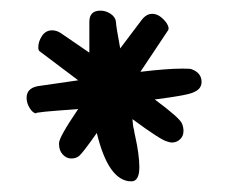

<svg xmlns="http://www.w3.org/2000/svg" viewBox="-20 -767 429 361"><path d="M340 -637Q359 -630 359 -613Q359 -600 345 -594Q335 -588 271 -580Q317 -546 322 -535Q325 -528 325 -521Q325 -511 318.5 -505Q312 -499 303 -499Q300 -499 294 -501Q282 -504 229 -543Q230 -528 232 -523Q232 -520 235 -507Q238 -494 240 -479Q242 -464 242 -453Q242 -426 227 -426Q184 -426 162 -517Q136 -480 129 -474Q123 -469 114 -469Q105 -469 98 -476.5Q91 -484 91 -496V-498Q91 -509 127 -562Q115 -561 88 -559Q61 -557 49 -555L48 -554Q42 -554 36 -563.5Q30 -573 30 -583Q30 -601 51 -605Q84 -610 127 -616Q107 -631 54 -671Q52 -673 52 -678Q52 -689 59 -699.5Q66 -710 78 -710Q86 -710 94 -705Q117 -689 148 -668V-726Q148 -747 169 -747Q179 -747 188 -741Q197 -735 198 -726Q198 -719 206 -676L246 -729Q255 -741 266 -741Q277 -741 287 -731Q297 -721 297 -713Q297 -712 296 -710Q259 -654 244 -632Q294 -638 323 -638Q337 -638 340 -637Z"/></svg>

Font: KleponIjo
Style: Ijo
Weight: 400
Designer: Aprian Dwi Nur Sembada & Aurellia CItra
Version: Version 001.000